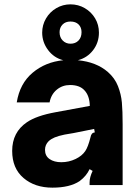

<svg xmlns="http://www.w3.org/2000/svg" viewBox="-20 -851 636 883"><path d="M544 -280V0H392V-12Q392 -36 406 -65L392 -73Q377 -41 346 -18Q301 12 221 12Q140 12 88 -32.5Q36 -77 36 -157Q36 -243 104 -289Q148 -319 236 -335L393 -364Q392 -411 368 -436Q346 -460 302 -460Q267 -460 241 -438.5Q215 -417 208 -380H57Q71 -467 130 -516.5Q189 -566 271 -574Q228 -585 201 -621Q174 -657 174 -701Q174 -736 191.5 -766Q209 -796 239 -813.5Q269 -831 304 -831Q340 -831 370 -813.5Q400 -796 417.5 -766.5Q435 -737 435 -701Q435 -655 408 -620Q381 -585 338 -574Q423 -566 476 -520Q508 -492 522.5 -455Q537 -418 540.5 -379.5Q544 -341 544 -280ZM304 -650Q327 -650 341 -664.5Q355 -679 355 -703Q355 -725 341.5 -738.5Q328 -752 304 -752Q281 -752 267.5 -738Q254 -724 254 -703Q254 -679 268.5 -664.5Q283 -650 304 -650ZM416 -242 413 -258 318 -239 277 -232Q248 -226 231.5 -219Q215 -212 204 -202Q187 -185 187 -162Q187 -134 208 -119.5Q229 -105 262 -105Q297 -105 328 -120Q357 -134 372 -156Q385 -175 396 -219Q398 -230 402.5 -235.5Q407 -241 416 -242Z"/></svg>

Font: Open Sauce Sans ExtraBold
Style: Regular
Weight: 800
Designer: Alfredo Marco Pradil
Foundry: Creative Sauce Fz LLC
Version: Version 1.477